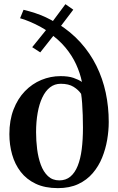

<svg xmlns="http://www.w3.org/2000/svg" viewBox="-20 -912 578 942"><path d="M264 11Q200.5 11 155.2 -10.5Q110 -32 81.5 -69Q53 -106 39.5 -153.8Q26 -201.5 26 -254Q26 -322 46.5 -375Q67 -428 102.2 -464.5Q137.5 -501 182.8 -519.8Q228 -538.5 277 -538.5Q315.5 -538.5 340.2 -530Q365 -521.5 382 -510Q373 -553.5 353.5 -596.2Q334 -639 300.8 -679Q267.5 -719 217.5 -753.5L266.5 -767.5L177.5 -655L138 -680.5L230.5 -795L222 -752Q203.5 -767 177.5 -781Q151.5 -795 125.2 -806Q99 -817 78.5 -822.5L95.5 -864Q126 -856.5 152 -848Q178 -839.5 204.8 -827.2Q231.5 -815 263 -795L221.5 -784.5L301 -891.5L339.5 -864.5L263 -763.5L261.5 -797.5Q327.5 -756.5 375 -703.8Q422.5 -651 453.2 -588.8Q484 -526.5 498.8 -457Q513.5 -387.5 513.5 -313.5Q513.5 -271 505.8 -225.8Q498 -180.5 481 -138.5Q464 -96.5 435 -62.5Q406 -28.5 363.8 -8.8Q321.5 11 264 11ZM271 -27Q303 -27 325.2 -45.5Q347.5 -64 361.2 -98.2Q375 -132.5 381 -180Q387 -227.5 387 -286Q387 -316 386 -347Q385 -378 383 -405.5Q381 -433 378 -451.5Q365 -471 341 -486Q317 -501 278 -501Q248 -501 225.5 -483.5Q203 -466 187.8 -434Q172.5 -402 164.8 -358.5Q157 -315 157 -263Q157 -222 162.2 -180.2Q167.5 -138.5 180.2 -103.8Q193 -69 215.2 -48Q237.5 -27 271 -27Z"/></svg>

Font: Merriweather 96pt SemiBold
Style: Regular
Weight: 600
Version: Version 2.100